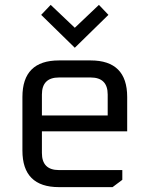

<svg xmlns="http://www.w3.org/2000/svg" viewBox="-20 -768 614 788"><path d="M72 -150V-370Q72 -520 222 -520H352Q502 -520 502 -370V-229H152V-140Q152 -70 222 -70H482V-30L442 0H222Q72 0 72 -150ZM152 -294H422V-380Q422 -450 352 -450H222Q152 -450 152 -380ZM149 -707 188 -748 287 -654 386 -748 425 -707 287 -572Z"/></svg>

Font: Oxanium ExtraLight
Style: Regular
Weight: 400
Version: Version 2.000